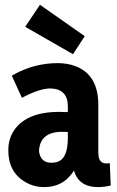

<svg xmlns="http://www.w3.org/2000/svg" viewBox="-20 -765 486 800"><path d="M386.7 14.6Q415 14.6 441.4 7.8L437.5 -85Q431.6 -84 423.8 -84Q394.5 -84 390.6 -115.2Q389.6 -122.1 389.6 -129.9V-328.1Q389.6 -455.1 292 -490.2Q259.8 -502 220.7 -502Q122.1 -502 35.2 -453.1Q32.2 -451.2 29.3 -449.2L71.3 -357.4Q144.5 -396.5 190.4 -396.5Q261.7 -394.5 262.7 -323.2V-297.9Q248 -298.8 226.6 -298.8Q88.9 -298.8 37.1 -219.7Q14.6 -184.6 14.6 -138.7Q14.6 -47.9 85 -6.8Q121.1 14.6 164.1 14.6Q236.3 14.6 277.3 -39.1Q284.2 -46.9 288.1 -54.7Q307.6 13.7 386.7 14.6ZM193.4 -86.9Q156.2 -86.9 145.5 -121.1Q142.6 -129.9 142.6 -138.7Q148.4 -213.9 234.4 -215.8Q253.9 -215.8 262.7 -214.8V-191.4Q262.7 -104.5 219.7 -90.8Q208 -86.9 193.4 -86.9ZM85 -653.3 146.5 -745.1 333 -614.3 284.2 -539.1Z"/></svg>

Font: Yaldevi Colombo
Style: Bold
Weight: 700
Designer: Sol Matas, Denzil Rajitha, Kosala Senevirathne and Pathum Egodawatta
Foundry: Mooniak
Version: Version 1.020 ; ttfautohint (v1.6)